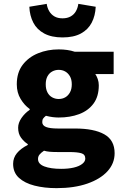

<svg xmlns="http://www.w3.org/2000/svg" viewBox="-20 -766 640 995"><path d="M273 209Q210 209 159 196Q108 183 78 155.5Q48 128 48 83Q48 52 67.5 28Q87 4 124 -15V-19Q104 -32 89 -52.5Q74 -73 74 -104Q74 -129 91 -154Q108 -179 134 -197V-201Q107 -220 87 -253Q67 -286 67 -329Q67 -390 97.5 -430Q128 -470 177.5 -490Q227 -510 284 -510Q331 -510 367 -498H569V-382H474Q481 -372 486.5 -356.5Q492 -341 492 -324Q492 -266 464.5 -229Q437 -192 390 -174.5Q343 -157 284 -157Q270 -157 253.5 -159Q237 -161 218 -166Q208 -158 203.5 -151.5Q199 -145 199 -133Q199 -116 218.5 -108Q238 -100 281 -100H369Q467 -100 520.5 -70Q574 -40 574 28Q574 81 537 121.5Q500 162 432.5 185.5Q365 209 273 209ZM284 -253Q303 -253 318 -261.5Q333 -270 342.5 -287Q352 -304 352 -329Q352 -354 342.5 -370.5Q333 -387 318 -395.5Q303 -404 284 -404Q266 -404 250.5 -395.5Q235 -387 226 -370.5Q217 -354 217 -329Q217 -304 226 -287Q235 -270 250.5 -261.5Q266 -253 284 -253ZM297 109Q334 109 362 102.5Q390 96 406 83.5Q422 71 422 56Q422 34 401 28Q380 22 340 22H283Q255 22 238 20.5Q221 19 208 15Q192 26 184.5 35.5Q177 45 177 58Q177 84 210 96.5Q243 109 297 109ZM304 -572Q247 -572 209 -592.5Q171 -613 152.5 -649Q134 -685 132 -731L222 -746Q225 -725 235 -708Q245 -691 262 -681Q279 -671 304 -671Q329 -671 346.5 -681Q364 -691 373.5 -708Q383 -725 386 -746L476 -731Q474 -685 455.5 -649Q437 -613 399.5 -592.5Q362 -572 304 -572Z"/></svg>

Font: Source Code Pro ExtraBold
Style: Regular
Weight: 800
Monospace: yes
Designer: Paul D. Hunt, Teo Tuominen
Foundry: Adobe Systems Incorporated
Version: Version 1.018;hotconv 1.0.116;makeotfexe 2.5.65601